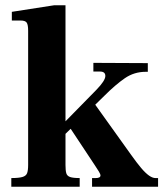

<svg xmlns="http://www.w3.org/2000/svg" viewBox="-20 -710 622 730"><path d="M23 0V-33Q51 -33 65 -37Q79 -41 83 -51.5Q87 -62 87 -83V-593Q87 -616 81.5 -624Q76 -632 58 -632H25V-665L186 -690H229V-83Q229 -62 232 -51.5Q235 -41 246.5 -37Q258 -33 283 -33V0ZM330 0V-33H344Q353 -33 357.5 -35.5Q362 -38 362 -43Q362 -48 355.5 -58.5Q349 -69 341 -81L237 -238L327 -333L478 -122Q500 -91 516.5 -71.5Q533 -52 546.5 -42.5Q560 -33 571 -33H581V0ZM139 -113V-157L346 -368Q380 -403 380.5 -420.5Q381 -438 360 -438H335V-471L542 -470V-437H534Q490 -437 454.5 -412.5Q419 -388 377 -346Z"/></svg>

Font: Frank Ruhl Libre
Style: Bold
Weight: 700
Designer: Yanek Iontef
Foundry: Fontef
Version: Version 6.004